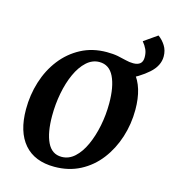

<svg xmlns="http://www.w3.org/2000/svg" viewBox="-109 -816 833 920"><g transform="rotate(15 307.0 -356.5)"><path d="M244 12Q146 12 94 -48Q42 -108 42 -220Q42 -291 62.5 -356.5Q83 -422 122.5 -473Q162 -524 218.5 -554Q275 -584 346 -584Q444 -584 496.5 -524.5Q549 -465 549 -352Q549 -281 528 -215.5Q507 -150 467.5 -98.5Q428 -47 371.5 -17.5Q315 12 244 12ZM265 -43Q301 -43 329.5 -69Q358 -95 378 -139Q398 -183 409 -237.5Q420 -292 420 -349Q420 -432 396.5 -480.5Q373 -529 324 -529Q289 -529 260.5 -503Q232 -477 212 -433Q192 -389 181.5 -334Q171 -279 171 -222Q171 -138 194 -90.5Q217 -43 265 -43ZM460 -481 345 -584Q378 -584 401 -579.5Q424 -575 443 -570Q462 -565 481 -565Q503 -565 515 -575Q527 -585 527 -607Q527 -629 519.5 -645.5Q512 -662 498 -679L564 -725Q585 -710 599.5 -687Q614 -664 614 -634Q614 -588 571.5 -550Q529 -512 460 -481Z"/></g></svg>

Font: Rasa SemiBold
Style: Italic
Weight: 600
Italic angle: -7.10001°
Designer: Anna Giedrys (Yrsa+Rasa design), David Brezina (Yrsa art-direction, Rasa art-direction, design)
Foundry: Rosetta Type Foundry
Version: Version 2.004